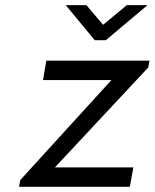

<svg xmlns="http://www.w3.org/2000/svg" viewBox="-20 -723 599 743"><path d="M159.2 -488.3 146.5 -413.1H411.1L58.6 -26.4L53.7 0H482.4L496.1 -75.2H192.4L553.7 -461.9L558.6 -488.3ZM346.7 -567.4H389.6L550.8 -703.1H470.7L378.9 -627L314.5 -703.1H234.4Z"/></svg>

Font: Sen-gleads
Style: Italic
Weight: 400
Designer: Kosal Sen, Philatype
Foundry: Philatype
Version: Version 1.004; ttfautohint (v1.8.3)